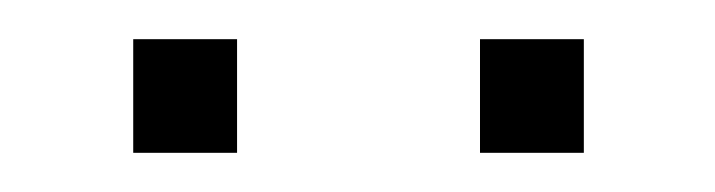

<svg xmlns="http://www.w3.org/2000/svg" viewBox="-20 -731 365 98"><path d="M48 -653H101V-711H48ZM225 -653H278V-711H225Z"/></svg>

Font: Kathrein 35 Thin
Style: Regular
Weight: 250
Designer: Lazydogs Typefoundry, based on Open Sans by Ascender Corporation
Foundry: Lazydogs Typefoundry
Version: Version 1.003;PS 001.003;hotconv 1.0.88;makeotf.lib2.5.64775